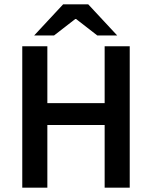

<svg xmlns="http://www.w3.org/2000/svg" viewBox="-20 -868 703 888"><path d="M83 0V-654H199V-391H464V-654H580V0H464V-290H199V0ZM138 -704 272 -848H388L522 -704H430L332 -780H328L230 -704Z"/></svg>

Font: Source Sans 3 SemiBold
Style: Regular
Weight: 600
Designer: Paul D. Hunt
Foundry: Adobe
Version: Version 3.046;hotconv 1.0.118;makeotfexe 2.5.65603